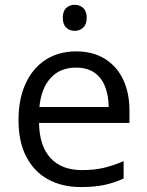

<svg xmlns="http://www.w3.org/2000/svg" viewBox="-20 -755 602 785"><path d="M291.5 -544.9Q359.9 -544.9 408.7 -514.6Q457.5 -484.4 483.4 -429.9Q509.3 -375.5 509.3 -302.7V-252.4H139.6Q141.1 -158.2 186.5 -108.9Q231.9 -59.6 314.5 -59.6Q365.2 -59.6 404.3 -68.8Q443.4 -78.1 485.4 -96.2V-24.9Q444.8 -6.8 405 1.5Q365.2 9.8 311 9.8Q233.9 9.8 176.5 -21.7Q119.1 -53.2 87.4 -114.3Q55.7 -175.3 55.7 -263.7Q55.7 -350.1 84.7 -413.3Q113.8 -476.6 166.7 -510.7Q219.7 -544.9 291.5 -544.9ZM290.5 -478.5Q225.6 -478.5 187 -436Q148.4 -393.6 141.1 -317.4H424.3Q423.8 -365.2 409.4 -401.6Q395 -438 365.7 -458.3Q336.4 -478.5 290.5 -478.5ZM285.6 -735.4Q305.7 -735.4 320.1 -722.4Q334.5 -709.5 334.5 -682.1Q334.5 -655.3 320.1 -642.1Q305.7 -628.9 285.6 -628.9Q264.6 -628.9 250.7 -642.1Q236.8 -655.3 236.8 -682.1Q236.8 -709.5 250.7 -722.4Q264.6 -735.4 285.6 -735.4Z"/></svg>

Font: Wonky
Style: Regular
Weight: 400
Designer: Monotype Design Team
Foundry: Monotype Imaging Inc.
Version: Version 3.000